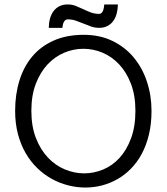

<svg xmlns="http://www.w3.org/2000/svg" viewBox="-20 -839 758 873"><path d="M201.7 -712.4Q202.1 -735.4 207.5 -754.9Q212.9 -774.4 223.6 -788.6Q234.4 -802.7 250.2 -810.8Q266.1 -818.8 288.1 -818.8Q307.1 -818.8 324 -812.3Q340.8 -805.7 357.7 -797.6Q374.5 -789.6 392.3 -782.7Q410.2 -775.9 430.7 -775.9Q437.5 -775.9 441.9 -780.3Q446.3 -784.7 448.7 -791Q451.2 -797.4 452.4 -804.9Q453.6 -812.5 454.1 -818.8H516.1Q515.6 -795.9 510.3 -776.4Q504.9 -756.8 494.4 -742.7Q483.9 -728.5 468 -720.5Q452.1 -712.4 430.7 -712.4Q411.6 -712.4 394.3 -718.5Q377 -724.6 359.9 -731.7Q342.8 -738.8 325.2 -744.9Q307.6 -751 288.1 -751Q281.2 -751 276.9 -747.3Q272.5 -743.7 269.8 -738Q267.1 -732.4 265.6 -725.6Q264.2 -718.8 263.7 -712.4ZM668.9 -335Q668.9 -275.9 657.2 -227.3Q645.5 -178.7 624.8 -139.9Q604 -101.1 575.7 -72.3Q547.4 -43.5 513.9 -24.4Q480.5 -5.4 443.4 4.2Q406.2 13.7 368.2 13.7Q328.6 13.7 289.6 3.7Q250.5 -6.3 215.1 -25.9Q179.7 -45.4 149.2 -75Q118.7 -104.5 96.4 -143.1Q74.2 -181.6 61.5 -229.7Q48.8 -277.8 48.8 -335Q48.8 -409.7 68.4 -472.9Q87.9 -536.1 126.7 -582.3Q165.5 -628.4 224.1 -654.5Q282.7 -680.7 360.8 -680.7Q434.1 -680.7 491.5 -652.8Q548.8 -625 588.1 -577.6Q627.4 -530.3 648.2 -467.5Q668.9 -404.8 668.9 -335ZM595.7 -335Q595.7 -405.3 575.4 -458Q555.2 -510.7 522 -546.1Q488.8 -581.5 446.3 -599.4Q403.8 -617.2 358.9 -617.2Q314.5 -617.2 272 -599.4Q229.5 -581.5 196.3 -546.1Q163.1 -510.7 142.8 -458Q122.6 -405.3 122.6 -335Q122.6 -264.6 143.3 -211.4Q164.1 -158.2 197.8 -122.6Q231.4 -86.9 274.7 -68.8Q317.9 -50.8 362.8 -50.8Q406.7 -50.8 448.7 -68.1Q490.7 -85.4 523.2 -120.8Q555.7 -156.2 575.7 -209.7Q595.7 -263.2 595.7 -335Z"/></svg>

Font: SengPathom
Style: Regular
Weight: 400
Designer: John M. Durdin
Foundry: Lao Script for Windows
Version: Version 1.300